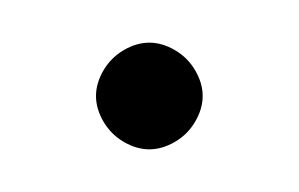

<svg xmlns="http://www.w3.org/2000/svg" viewBox="-20 -865 140 90"><path d="M25 -820Q25 -814 28.5 -808Q32 -802 38 -798.5Q44 -795 50 -795Q56 -795 62 -798.5Q68 -802 71.5 -808Q75 -814 75 -820Q75 -826 71.5 -832Q68 -838 62 -841.5Q56 -845 50 -845Q44 -845 38 -841.5Q32 -838 28.5 -832Q25 -826 25 -820Z"/></svg>

Font: Linefont ExtraLight
Style: Regular
Weight: 250
Monospace: yes
Version: Version 3.002;gftools[0.9.33]